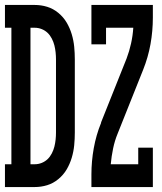

<svg xmlns="http://www.w3.org/2000/svg" viewBox="-33 -755 653 775"><path d="M-13 0V-92H13V-643H-13V-735H107Q133 -735 157.5 -727.5Q182 -720 202.5 -703Q223 -686 236 -664Q249 -642 256.5 -617Q264 -592 266.5 -566.5Q269 -541 269 -515V-220Q269 -194 266.5 -168.5Q264 -143 256.5 -118Q249 -93 236 -71Q223 -49 202.5 -32Q182 -15 157.5 -7.5Q133 0 107 0ZM90 -92H107Q122 -92 135.5 -97.5Q149 -103 159 -112.5Q169 -122 176 -135.5Q183 -149 186.5 -163Q190 -177 191.5 -191.5Q193 -206 193 -220V-515Q193 -529 191.5 -543.5Q190 -558 186.5 -572Q183 -586 176 -599.5Q169 -613 159 -622.5Q149 -632 135.5 -637.5Q122 -643 107 -643H90ZM336 0V-51Q336 -104 345.5 -157Q355 -210 375 -259V-260Q375 -260 375 -260Q375 -260 375 -261L478 -519Q489 -548 496 -579.5Q503 -611 505 -643H395V-576H336V-735H584V-684Q584 -630 574.5 -577Q565 -524 545 -474L442 -216Q430 -187 423.5 -155.5Q417 -124 414 -92H525V-159H584V0Z"/></svg>

Font: Iosevka Curly Slab SmBdEx
Style: Regular
Weight: 600
Width: 7
Monospace: yes
Designer: Belleve Invis
Foundry: Belleve Invis
Version: Version 11.1.0; ttfautohint (v1.8.3)